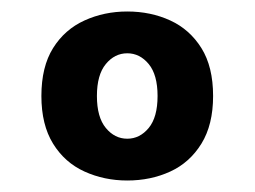

<svg xmlns="http://www.w3.org/2000/svg" viewBox="-20 -708 443 334"><path d="M201.4 -394Q161.3 -394 127 -409.6Q92.6 -425.2 72.3 -458.1Q52 -491 52 -541Q52 -591.8 72.3 -624.3Q92.6 -656.8 127 -672.4Q161.3 -688 201.4 -688Q242.2 -688 276.2 -672.4Q310.1 -656.8 330.4 -624.3Q350.7 -591.8 350.7 -541Q350.7 -491 330.4 -458.1Q310.1 -425.2 276.2 -409.6Q242.2 -394 201.4 -394ZM201.4 -466.7Q223.2 -466.7 238.7 -485.4Q254.1 -504.1 254.1 -541Q254.1 -577.9 238.7 -596.6Q223.2 -615.3 201.4 -615.3Q179.5 -615.3 164.1 -596.6Q148.6 -577.9 148.6 -541Q148.6 -504.1 164.1 -485.4Q179.5 -466.7 201.4 -466.7Z"/></svg>

Font: Atkinson Hyperlegible Next
Style: Regular
Weight: 400
Designer: Elliott Scott, Megan Eiswerth, Linus Boman, Theodore Petrosky, Letters from Sweden
Foundry: Applied Design Works, Letters from Sweden
Version: Version 2.001